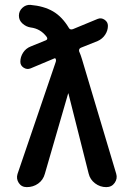

<svg xmlns="http://www.w3.org/2000/svg" viewBox="-20 -768 540 788"><path d="M89.8 0Q68.4 0 57.1 -17.1Q45.9 -34.2 51.8 -53.7L209 -514.6Q210.9 -519.5 209 -525.4Q207 -530.3 203.1 -528.3L105.5 -487.3Q90.8 -481.4 77.1 -490.2Q63.5 -499 63.5 -514.6Q63.5 -534.2 74.7 -551.8Q85.9 -569.3 105.5 -577.1L168 -602.5Q177.7 -606.4 171.9 -616.2Q146.5 -650.4 105.5 -655.3Q86.9 -658.2 72.3 -671.4Q57.6 -684.6 57.6 -703.6Q57.6 -722.7 71.8 -735.8Q85.9 -749 104.5 -748Q160.2 -743.2 197.8 -721.2Q235.4 -699.2 262.7 -653.3Q267.6 -644.5 279.3 -648.4L380.9 -690.4Q395.5 -696.3 409.2 -687Q422.9 -677.7 422.9 -662.1Q422.9 -642.6 411.6 -625.5Q400.4 -608.4 380.9 -599.6L312.5 -572.3Q302.7 -568.4 304.7 -557.6Q311.5 -542 316.4 -525.4L457 -54.7Q462.9 -35.2 450.7 -17.6Q438.5 0 416 0Q390.6 0 370.1 -15.6Q349.6 -31.2 343.8 -55.7L260.7 -384.8H259.8L164.1 -54.7Q157.2 -29.3 136.7 -14.6Q116.2 0 89.8 0Z"/></svg>

Font: Rounded-X Mgen+ 2m medium
Style: Regular
Weight: 500
Designer: [Source Han Sans]
Ryoko NISHIZUKA  (kana & ideographs); Paul D. Hunt (Latin, Greek & Cyrillic); Wenlong ZHANG  (bopomofo
Version: Version 1.059.20150602